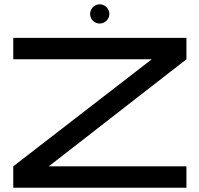

<svg xmlns="http://www.w3.org/2000/svg" viewBox="-20 -877 932 897"><path d="M851 -700H42V-600H689L42 -100V0H851V-100H208L851 -600ZM491 -812C491 -836 470 -857 446 -857C421 -857 401 -836 401 -812C401 -787 421 -767 446 -767C470 -767 491 -787 491 -812Z"/></svg>

Font: Bruno Ace
Style: Regular
Weight: 400
Designer: Astigmatic (AOETI)
Foundry: Astigmatic (AOETI)
Version: Version 1.000